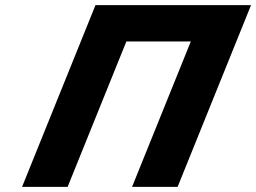

<svg xmlns="http://www.w3.org/2000/svg" viewBox="-20 -722 989 741"><path d="M467.7 -561.9H716.4L489.7 -0.9H665.5L948.8 -702.1H773H524.3H348.5L65.2 -0.9H241Z"/></svg>

Font: Hussar
Style: BdWideOblFour
Weight: 700
Foundry: Cannot Into Space Fonts
Version: Version 2.00